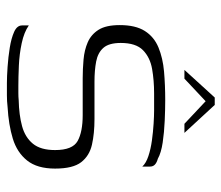

<svg xmlns="http://www.w3.org/2000/svg" viewBox="-64 -588 657 570"><g transform="rotate(90 265.0 -302.5)"><path d="M55 -59Q75 -45 107.5 -38Q140 -31 174.5 -29.5Q209 -28 235 -28Q245 -28 256 -28Q267 -28 277 -29Q321 -30 354 -39Q387 -48 406 -71Q425 -94 425 -137Q425 -189 398 -204Q371 -219 321 -219Q305 -219 288 -219Q271 -219 252 -219Q233 -219 212 -219Q185 -219 156.5 -221.5Q128 -224 105 -234Q82 -244 68 -266Q54 -288 54 -329Q54 -376 71.5 -403.5Q89 -431 120.5 -444Q152 -457 192 -460.5Q232 -464 277 -464Q304 -464 338 -462.5Q372 -461 402.5 -456.5Q433 -452 451 -442Q462 -439 468 -433.5Q474 -428 474 -419Q474 -416 474 -411.5Q474 -407 474 -403Q474 -399 474 -396Q464 -407 443 -414Q422 -421 396.5 -424.5Q371 -428 347 -429.5Q323 -431 308 -431H257Q218 -431 184 -425Q150 -419 128.5 -398Q107 -377 107 -332Q107 -297 121.5 -280.5Q136 -264 162 -259Q188 -254 222 -254Q256 -254 283.5 -254Q311 -254 333 -254Q376 -254 409 -246.5Q442 -239 461 -214.5Q480 -190 480 -137Q480 -84 456 -54Q432 -24 391 -11.5Q350 1 297 4Q280 6 262.5 6Q245 6 226 6Q207 6 178 4Q149 2 121 -2.5Q93 -7 74 -15.5Q55 -24 55 -39ZM187 -521 269 -611H291L374 -521H347L280 -584L213 -521Z"/></g></svg>

Font: Genos Thin Light
Style: Regular
Weight: 300
Version: Version 1.010